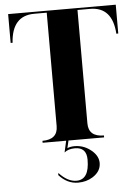

<svg xmlns="http://www.w3.org/2000/svg" viewBox="-59 -710 704 972"><g transform="rotate(-5 293.0 -223.5)"><path d="M151.4 -654.3Q38.1 -654.3 29.3 -517.6H19.5V-664.1H566.4V-517.6H556.6Q547.9 -654.3 435.1 -654.3H371.1V-78.1Q371.1 -9.8 449.2 -9.8V0H268.1L259.3 38.1Q274.4 31.2 296.4 31.2Q348.6 31.2 388.7 69.3Q415.5 95.2 415.5 127Q415.5 169.9 372.6 196.8Q340.3 216.8 298.8 216.8Q243.2 216.8 201.2 169.9L202.6 159.2Q246.1 206.5 291 206.5Q356 206.5 356 105Q356 42 296.9 42Q263.2 42 243.2 58.6L256.3 0H136.7V-9.8Q214.8 -9.8 214.8 -78.1V-654.3Z"/></g></svg>

Font: spinwerad
Style: Bold
Weight: 700
Width: 7
Version: Version 0.3